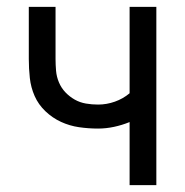

<svg xmlns="http://www.w3.org/2000/svg" viewBox="-20 -540 540 560"><path d="M358 0V-184Q336 -175 312.5 -170Q289 -165 266 -165Q238 -165 210.5 -169Q183 -173 158 -184.5Q133 -196 112.5 -215.5Q92 -235 81 -260Q70 -285 67 -312.5Q64 -340 64 -368V-520H142V-368Q142 -351 143.5 -333.5Q145 -316 152 -299.5Q159 -283 171 -270.5Q183 -258 198 -249.5Q213 -241 230.5 -238Q248 -235 266 -235Q291 -235 315 -243.5Q339 -252 358 -268V-520H436V0Z"/></svg>

Font: Iosevka Fixed
Style: Regular
Weight: 400
Monospace: yes
Designer: Belleve Invis
Foundry: Belleve Invis
Version: Version 33.2.4